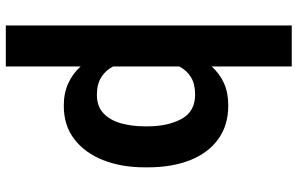

<svg xmlns="http://www.w3.org/2000/svg" viewBox="-196 -594 993 640"><g transform="rotate(90 300.0 -273.5)"><path d="M537.3 -270.2V-259.6Q537.3 -182.9 513.5 -122Q489.7 -61.1 443.9 -25.6Q398.1 9.9 332 9.9Q289.8 9.9 257.3 -5Q224.8 -19.9 201 -46.2V203.1H64.3V-750H201V-483Q224.8 -509.6 256.7 -524Q288.7 -538.4 330.6 -538.4Q397.4 -538.4 443.5 -504.8Q489.7 -471.2 513.5 -410.9Q537.3 -350.5 537.3 -270.2ZM400.6 -259.6V-270.2Q400.6 -336.6 376.1 -382.3Q351.6 -427.9 294.4 -427.9Q259.6 -427.9 236.9 -414.1Q214.1 -400.2 201 -375V-154.5Q213.8 -129.6 236.9 -115.1Q259.9 -100.5 295.8 -100.5Q333.8 -100.5 356.9 -122.2Q380 -143.8 390.3 -180Q400.6 -216.3 400.6 -259.6Z"/></g></svg>

Font: Interface
Style: Bold
Weight: 700
Designer: Rasmus Andersson
Foundry: rsms
Version: Version 1.8